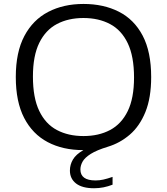

<svg xmlns="http://www.w3.org/2000/svg" viewBox="-20 -770 867 997"><path d="M468.5 207.5Q407 207.5 375 182.8Q343 158 343 115.5Q343 85 358.8 58.2Q374.5 31.5 413 9.5H412.5Q306.5 9.5 227.8 -32Q149 -73.5 105.5 -157.5Q62 -241.5 62 -370Q62 -499 106.5 -583Q151 -667 230.2 -708.2Q309.5 -749.5 413.5 -749.5Q518 -749.5 597.2 -709.2Q676.5 -669 720.8 -585Q765 -501 765 -370Q765 -262 735 -188.2Q705 -114.5 654 -70.8Q603 -27 540 -8Q482.5 9.5 451.5 29Q420.5 48.5 409 69Q397.5 89.5 397.5 110Q397.5 167 476 167Q496.5 167 516.8 162.5Q537 158 564.5 148.5V189Q541.5 198 517.5 202.8Q493.5 207.5 468.5 207.5ZM413.5 -63.5Q492.5 -63.5 551.5 -94.8Q610.5 -126 643.2 -193Q676 -260 676 -367.5Q676 -477.5 643.2 -545.8Q610.5 -614 551.2 -645.2Q492 -676.5 413.5 -676.5Q335 -676.5 276 -645.5Q217 -614.5 184 -547.5Q151 -480.5 151 -372.5Q151 -262 183.8 -194Q216.5 -126 275.5 -94.8Q334.5 -63.5 413.5 -63.5Z"/></svg>

Font: Encode Sans Exp
Style: Regular
Weight: 400
Width: 7
Designer: Multiple Designers
Foundry: Impallari Type
Version: Version 3.002; ttfautohint (v1.8.3) -l 8 -r 50 -G 200 -x 14 